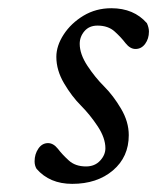

<svg xmlns="http://www.w3.org/2000/svg" viewBox="-20 -448 388 474"><path d="M254.9 -427.7Q310.5 -427.7 342.8 -390.6Q347.7 -379.4 347.7 -370.1Q347.7 -352.5 338.4 -339.8Q329.1 -327.1 314.5 -327.1Q301.3 -327.1 290 -341.3Q279.3 -355.5 263.2 -370.1Q247.1 -384.8 220.7 -384.8Q200.2 -384.8 188.5 -371.1Q176.8 -357.4 176.8 -339.8Q176.8 -314.5 195.8 -285.6Q214.8 -256.8 237.3 -234.4Q259.8 -211.9 278.8 -179.7Q297.9 -147.5 297.9 -114.3Q297.9 -60.5 258.8 -27.3Q219.7 5.9 158.2 5.9Q102.5 5.9 70.3 -31.2Q65.4 -39.1 65.4 -49.8Q65.4 -67.4 74.7 -81.1Q84 -94.7 98.6 -94.7Q111.8 -94.7 123 -80.6Q133.8 -66.4 149.9 -51.8Q166 -37.1 192.4 -37.1Q213.9 -37.1 227.1 -51.3Q240.2 -65.4 240.2 -82Q240.2 -107.4 221.2 -136.2Q202.1 -165 179.7 -187.5Q157.2 -210 138.2 -242.2Q119.1 -274.4 119.1 -307.6Q119.1 -335 137.2 -362.8Q155.3 -390.6 186 -409.2Q216.8 -427.7 254.9 -427.7Z"/></svg>

Font: Metal
Style: Regular
Weight: 400
Designer: Danh Hong
Version: Version 8.002; ttfautohint (v1.8.3)